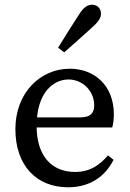

<svg xmlns="http://www.w3.org/2000/svg" viewBox="-20 -778 550 811"><path d="M267.6 13.1C358.9 13.1 423.4 -31.5 459.7 -102.9L436 -121.7C400.4 -80.4 360.5 -51.7 297.1 -51.7C198.5 -51.7 134.7 -119 134.7 -245.7C134.7 -388.8 206.7 -442.3 269.4 -442.3C330.9 -442.3 377.9 -391.4 377.9 -333.9C377.9 -305 366.9 -282.2 318.9 -282.2H83.7V-239.6H454C458 -252.8 460.9 -272.6 460.9 -295.5C460.9 -416.5 379.3 -487.7 274.7 -487.7C150.4 -487.7 45 -386.3 45 -232.5C45 -80 133 13.1 267.6 13.1ZM225.5 -576.5 251.2 -556.8C292.3 -592.8 331.5 -627.9 372.6 -665.3C400.3 -690.5 406.4 -706.1 406.4 -720C406.4 -745.6 387.8 -758.1 368.4 -758.1C350.5 -758.1 333.3 -747.6 313.9 -716.8C282.2 -668.5 253.8 -622.5 225.5 -576.5Z"/></svg>

Font: Source Serif Variable
Style: Regular
Weight: 389
Designer: Frank Grießhammer
Foundry: Adobe Systems Incorporated
Version: Version 3.001;hotconv 1.0.111;makeotfexe 2.5.65597